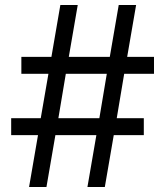

<svg xmlns="http://www.w3.org/2000/svg" viewBox="-20 -753 660 773"><path d="M25 -277H144L175 -456H66V-524H187L223 -733H293L257 -524H422L458 -733H528L492 -524H600V-456H480L450 -277H559V-209H438L402 0H332L368 -209H203L167 0H97L133 -209H25ZM380 -277 410 -456H245L215 -277Z"/></svg>

Font: Kreadon
Style: Regular
Weight: 400
Designer: kohakuno
Foundry: StudioGnu
Version: Version 1.000;Glyphs 3.1.2 (3151)